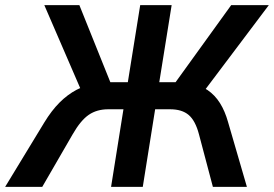

<svg xmlns="http://www.w3.org/2000/svg" viewBox="-53 -725 1063 745"><path d="M-33 0 119 -250Q147 -296 178 -327Q209 -358 244 -376.5Q279 -395 320 -401L266 -365L119 -705H255L382 -389L365 -406H443L491 -705H613L565 -406H642L616 -389L844 -705H990L734 -365L684 -401Q724 -395 752.5 -375.5Q781 -356 800.5 -325Q820 -294 832 -251L905 0H773L719 -204Q705 -257 679 -279Q653 -301 607 -301H549L501 0H378L426 -301H367Q323 -301 291.5 -279.5Q260 -258 229 -204L111 0Z"/></svg>

Font: Nunito Sans 10pt SemiCondensed
Style: Bold Italic
Weight: 700
Width: 4
Italic angle: -9°
Designer: Vernon Adams
Foundry: Vernon Adams
Version: Version 3.101;gftools[0.9.27]